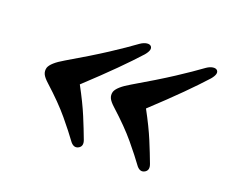

<svg xmlns="http://www.w3.org/2000/svg" viewBox="-75 -554 730 619"><g transform="rotate(20 289.5 -244.5)"><path d="M57 -256.5Q63 -275 104.5 -299Q180 -343 229.5 -375.2Q279 -407.5 312.5 -432Q323.5 -439.5 333.5 -441Q343.5 -442.5 348.5 -437.5Q358 -427.5 340 -406Q312.5 -375.5 272.8 -335.8Q233 -296 176 -243Q204.5 -190.5 221 -150.8Q237.5 -111 249 -80Q256.5 -60.5 243.5 -52Q228.5 -42.5 215 -58.5Q194 -87.5 162.2 -125.8Q130.5 -164 78 -211.5Q63 -225 58.5 -235Q54 -245 57 -256.5ZM284 -256.5Q290 -275 331.5 -299Q407 -343 456.5 -375.2Q506 -407.5 539.5 -432Q550.5 -439.5 560.5 -441Q570.5 -442.5 575.5 -437.5Q585 -427.5 567 -406Q539.5 -375.5 499.8 -335.8Q460 -296 403 -243Q431.5 -190.5 448 -150.8Q464.5 -111 476 -80Q483.5 -60.5 470.5 -52Q455.5 -42.5 442 -58.5Q421 -87.5 389.2 -125.8Q357.5 -164 305 -211.5Q290 -225 285.5 -235Q281 -245 284 -256.5Z"/></g></svg>

Font: Fraunces 9pt SemiBold
Style: Italic
Weight: 600
Italic angle: -16°
Version: Version 1.000;[b76b70a41]